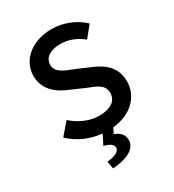

<svg xmlns="http://www.w3.org/2000/svg" viewBox="-208 -784 1015 1119"><g transform="rotate(-30 299.5 -224.5)"><path d="M316 -396C257 -419 204 -437 204 -488C204 -536 246 -565 314 -565C374 -565 420 -544 464 -509L524 -583C470 -634 394 -666 314 -666C181 -666 87 -586 87 -482C87 -386 158 -335 227 -308L316 -269C381 -244 426 -227 426 -173C426 -122 384 -89 304 -89C240 -89 175 -119 126 -163L58 -84C115 -30 189 3 269 10L236 75C278 86 296 100 296 121C296 148 261 161 211 167L220 217C306 211 382 182 382 119C382 78 356 58 323 46L340 10C469 -3 544 -85 544 -182C544 -277 485 -326 402 -359Z"/></g></svg>

Font: Source Code Pro Semibold
Style: Regular
Weight: 600
Monospace: yes
Designer: Paul D. Hunt
Foundry: Adobe Systems Incorporated
Version: Version 1.017;PS 1.000;hotconv 1.0.70;makeotf.lib2.5.5900